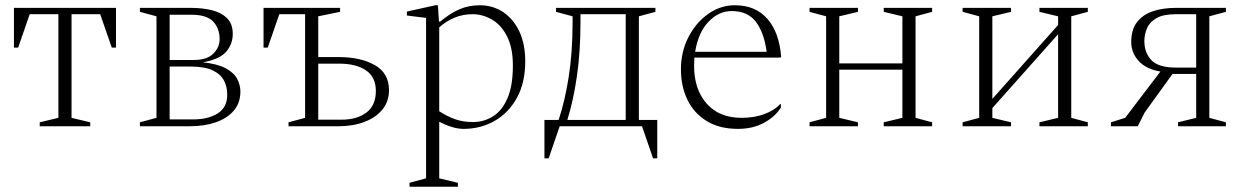

<svg xmlns="http://www.w3.org/2000/svg" viewBox="-20 -480 4739 730"><path d="M33 -299V-450H421V-299H405L361 -426H252V-32L323 -15V0H131V-15L202 -32V-426H93L49 -299Z M575 -418 512 -435V-450H708Q748 -450 784 -441.5Q820 -433 842.5 -411.5Q865 -390 865 -351Q865 -313 840.5 -284Q816 -255 752 -243Q807 -237 838 -220.5Q869 -204 881.5 -180.5Q894 -157 894 -132Q894 -89 869 -59.5Q844 -30 800.5 -15Q757 0 702 0H512V-15L575 -32ZM708 -424H625V-252H717Q767 -252 791 -276Q815 -300 815 -331Q815 -372 790.5 -398Q766 -424 708 -424ZM704 -227H625V-26H714Q772 -26 808 -49Q844 -72 844 -120Q844 -150 831.5 -174Q819 -198 788.5 -212.5Q758 -227 704 -227Z M1268 -263Q1351 -263 1405 -232.5Q1459 -202 1459 -137Q1459 -94 1434 -63.5Q1409 -33 1365.5 -16.5Q1322 0 1267 0H1077V-15L1140 -32V-426H1042L998 -299H982V-450H1273V-435L1190 -418V-263ZM1269 -238H1190V-25H1279Q1337 -25 1373 -52Q1409 -79 1409 -134Q1409 -187 1371.5 -212.5Q1334 -238 1269 -238Z M1537 230V215L1600 198V-412L1527 -421V-436L1635 -460H1645L1649 -398H1654Q1692 -430 1727.5 -445Q1763 -460 1804 -460Q1854 -460 1893 -434Q1932 -408 1954.5 -360.5Q1977 -313 1977 -247Q1977 -165 1945 -107.5Q1913 -50 1860 -20Q1807 10 1743 10Q1721 10 1697 2.5Q1673 -5 1650 -17V198L1721 215V230ZM1777 -426Q1740 -426 1708.5 -413Q1677 -400 1650 -376V-57Q1681 -37 1711 -26.5Q1741 -16 1778 -16Q1819 -16 1853.5 -37Q1888 -58 1909 -105.5Q1930 -153 1930 -231Q1930 -298 1908 -341.5Q1886 -385 1850.5 -405.5Q1815 -426 1777 -426Z M2094 -435V-450H2472V-435L2409 -418V-24H2479V122H2463L2421 0H2108L2066 122H2050V-24H2104Q2128 -96 2142.5 -189Q2157 -282 2157 -395V-418ZM2359 -24V-426H2187V-396Q2187 -284 2173.5 -190.5Q2160 -97 2137 -24Z M2786 10Q2715 10 2666.5 -20Q2618 -50 2593.5 -101Q2569 -152 2569 -216Q2569 -284 2597.5 -339Q2626 -394 2672.5 -427Q2719 -460 2774 -460Q2853 -460 2898 -408Q2943 -356 2950 -264L2947 -261H2620Q2619 -246 2619 -229Q2619 -141 2666.5 -86.5Q2714 -32 2800 -32Q2847 -32 2885.5 -46Q2924 -60 2946 -84H2949V-71Q2927 -36 2884.5 -13Q2842 10 2786 10ZM2762 -438Q2713 -438 2674 -397.5Q2635 -357 2623 -283H2895Q2885 -356 2854 -397Q2823 -438 2762 -438Z M3121 -418 3058 -435V-450H3242V-435L3171 -418V-239H3411V-418L3340 -435V-450H3524V-435L3461 -418V-32L3524 -15V0H3340V-15L3411 -32V-215H3171V-32L3242 -15V0H3058V-15L3121 -32Z M3703 -418 3640 -435V-450H3824V-435L3753 -418V-104L4003 -385V-418L3932 -435V-450H4116V-435L4053 -418V-32L4116 -15V0H3932V-15L4003 -32V-350L3753 -69V-32L3824 -15V0H3640V-15L3703 -32Z M4459 0V-15L4528 -32V-199H4438L4332 -52L4306 0H4204V-15L4258 -32L4392 -208Q4338 -217 4309.5 -248Q4281 -279 4281 -320Q4281 -368 4303.5 -396.5Q4326 -425 4364 -437.5Q4402 -450 4450 -450H4641V-435L4578 -418V-32L4641 -15V0ZM4451 -223H4528V-426H4451Q4403 -426 4377 -411Q4351 -396 4341 -372.5Q4331 -349 4331 -324Q4331 -279 4358 -251Q4385 -223 4451 -223Z"/></svg>

Font: Spectral ExtraLight
Style: Regular
Weight: 275
Designer: Jean-Baptiste Levee
Foundry: Production Type
Version: Version 2.001